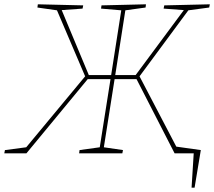

<svg xmlns="http://www.w3.org/2000/svg" viewBox="-40 -713 996 893"><path d="M933 -678 836 -665 609 -358 780 -31 894 -15 865 160H851L861 0H772L595 -345H493L443 -28L532 -15L529 0H328L330 -15L424 -28L474 -345H368L83 0H-20L-17 -15L82 -28L356 -358L225 -665L134 -678L136 -693L347 -688L344 -673L247 -666L373 -364H477L524 -665L430 -673L432 -688L639 -693L637 -678L543 -665L496 -364H591L815 -666L721 -673L724 -688L936 -693Z"/></svg>

Font: Bitter Pro Thin
Style: Italic
Weight: 250
Italic angle: -9°
Designer: Sol Matas, and Bitter project Authors
Foundry: Sol Matas
Version: Version 1.010